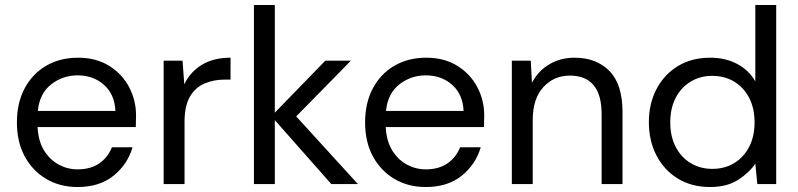

<svg xmlns="http://www.w3.org/2000/svg" viewBox="-20 -740 3209 772"><path d="M292 12Q221 12 166 -20.5Q111 -53 79.5 -111Q48 -169 48 -248Q48 -326 79 -384.5Q110 -443 165.5 -475.5Q221 -508 294 -508Q366 -508 418.5 -475.5Q471 -443 499 -390Q527 -337 527 -276Q527 -265 526.5 -254Q526 -243 526 -229H131Q134 -172 157.5 -134.5Q181 -97 216.5 -78Q252 -59 292 -59Q344 -59 379 -83Q414 -107 430 -148H513Q493 -79 436.5 -33.5Q380 12 292 12ZM292 -437Q232 -437 185.5 -400.5Q139 -364 132 -294H444Q441 -361 398 -399Q355 -437 292 -437Z M638 0V-496H714L721 -401Q744 -450 791 -479Q838 -508 907 -508V-420H884Q840 -420 803 -404.5Q766 -389 744 -352Q722 -315 722 -250V0Z M1001 0V-720H1085V-287L1288 -496H1391L1171 -272L1419 0H1312L1085 -257V0Z M1692 12Q1621 12 1566 -20.5Q1511 -53 1479.5 -111Q1448 -169 1448 -248Q1448 -326 1479 -384.5Q1510 -443 1565.5 -475.5Q1621 -508 1694 -508Q1766 -508 1818.5 -475.5Q1871 -443 1899 -390Q1927 -337 1927 -276Q1927 -265 1926.5 -254Q1926 -243 1926 -229H1531Q1534 -172 1557.5 -134.5Q1581 -97 1616.5 -78Q1652 -59 1692 -59Q1744 -59 1779 -83Q1814 -107 1830 -148H1913Q1893 -79 1836.5 -33.5Q1780 12 1692 12ZM1692 -437Q1632 -437 1585.5 -400.5Q1539 -364 1532 -294H1844Q1841 -361 1798 -399Q1755 -437 1692 -437Z M2038 0V-496H2114L2119 -407Q2143 -454 2188 -481Q2233 -508 2290 -508Q2378 -508 2430.5 -454.5Q2483 -401 2483 -290V0H2399V-281Q2399 -436 2271 -436Q2207 -436 2164.5 -389.5Q2122 -343 2122 -257V0Z M2835 12Q2761 12 2705.5 -22Q2650 -56 2619.5 -115Q2589 -174 2589 -249Q2589 -324 2620 -382.5Q2651 -441 2706 -474.5Q2761 -508 2836 -508Q2897 -508 2944 -483Q2991 -458 3017 -413V-720H3101V0H3025L3017 -82Q2993 -46 2948 -17Q2903 12 2835 12ZM2844 -61Q2894 -61 2932.5 -84.5Q2971 -108 2992.5 -150Q3014 -192 3014 -248Q3014 -304 2992.5 -346Q2971 -388 2932.5 -411.5Q2894 -435 2844 -435Q2795 -435 2756.5 -411.5Q2718 -388 2696.5 -346Q2675 -304 2675 -248Q2675 -192 2696.5 -150Q2718 -108 2756.5 -84.5Q2795 -61 2844 -61Z"/></svg>

Font: DeepMind Sans
Style: Regular
Weight: 400
Designer: Jonny Pinhorn / Modifications: Colophon Foundry
Foundry: Colophon Foundry
Version: Version 1.002; ttfautohint (v1.8.2)